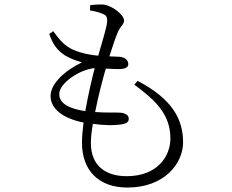

<svg xmlns="http://www.w3.org/2000/svg" viewBox="-20 -798 1040 862"><path d="M219 -658 201 -646C216 -602 235 -573 272 -549C300 -533 321 -526 348 -518C270 -481 207 -422 207 -367C207 -310 262 -266 355 -248C351 -215 348 -183 348 -157C348 -35 421 44 552 44C719 44 802 -65 802 -159C802 -266 750 -355 598 -435L583 -418C677 -348 745 -286 745 -176C745 -96 686 -7 549 -7C455 -7 388 -53 388 -156C388 -179 391 -208 397 -242C447 -235 488 -235 512 -238C549 -241 558 -250 558 -265C558 -281 543 -290 522 -292C501 -294 459 -291 407 -295C421 -365 440 -439 455 -490C480 -489 507 -487 520 -488C544 -489 556 -497 556 -510C556 -526 544 -540 518 -543L471 -545C488 -598 499 -631 511 -658C523 -683 537 -689 537 -706C537 -732 479 -778 436 -778C419 -778 401 -777 385 -775L384 -751C399 -749 422 -744 438 -737C457 -730 462 -724 461 -699C458 -671 439 -611 421 -548C385 -551 348 -558 310 -574C270 -591 246 -621 219 -658ZM363 -299C265 -314 246 -347 246 -376C246 -425 339 -487 405 -492C392 -441 375 -369 363 -299Z"/></svg>

Font: Noto Serif CJK KR Light
Style: Regular
Weight: 300
Designer: Ryoko NISHIZUKA 西塚涼子 (kana & ideographs); Frank Grießhammer (Latin, Greek & Cyrillic); Wenlong ZHANG 张文龙 (bopomofo); San
Foundry: Adobe
Version: Version 2.001;hotconv 1.1.0;makeotfexe 2.6.0